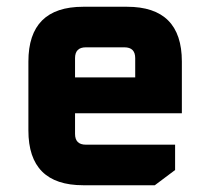

<svg xmlns="http://www.w3.org/2000/svg" viewBox="-20 -548 622 568"><path d="M64 -162V-366Q64 -528 226 -528H356Q518 -528 518 -366V-213H202V-152Q202 -120 234 -120H498V-45L438 0H226Q64 0 64 -162ZM202 -319H380V-376Q380 -408 348 -408H234Q202 -408 202 -376Z"/></svg>

Font: Oxanium
Style: Bold
Weight: 700
Designer: Severin Meyer
Version: Version 2.000